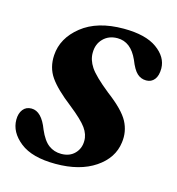

<svg xmlns="http://www.w3.org/2000/svg" viewBox="-80 -518 548 595"><g transform="rotate(15 193.5 -220.0)"><path d="M158.5 -25.5Q185.5 -25.5 201.5 -42Q217.5 -58.5 217.5 -82.5Q218 -103.5 203.5 -123.8Q189 -144 148 -176.5Q97.5 -215.5 76.8 -245.5Q56 -275.5 58.5 -315.5Q62 -371 111.8 -410.8Q161.5 -450.5 246 -450.5Q316.5 -450.5 353 -424.2Q389.5 -398 390 -361.5Q390 -338 380.2 -325.8Q370.5 -313.5 354 -313.5Q337 -313.5 324.8 -324.8Q312.5 -336 301 -365.5Q278 -417 235 -417Q207 -417 189.5 -399.2Q172 -381.5 172 -354Q171.5 -331 186.5 -308.2Q201.5 -285.5 249.5 -247Q303.5 -206.5 320 -175.2Q336.5 -144 331.5 -108.5Q325 -57 276 -24Q227 9 149.5 9Q74 9 35.5 -21.5Q-3 -52 -3 -92Q-3 -112.5 6.8 -125Q16.5 -137.5 34 -137.5Q66.5 -137.5 86.5 -84Q100.5 -51.5 118 -38.5Q135.5 -25.5 158.5 -25.5Z"/></g></svg>

Font: Fraunces 144pt S050 SemiBold
Style: Italic
Weight: 600
Italic angle: -16°
Version: Version 1.000; ttfautohint (v1.8.3)